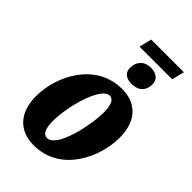

<svg xmlns="http://www.w3.org/2000/svg" viewBox="-253 -940 1042 1042"><g transform="rotate(45 268.5 -418.5)"><path d="M245 -775H496L514 -847H263ZM358 -601C398 -601 440 -620 440 -681C440 -719 410 -738 370 -738C320 -738 290 -706 290 -657C290 -619 317 -601 358 -601ZM218 10C425 10 519 -201 519 -348C519 -488 440 -546 342 -546C138 -546 38 -342 38 -189C38 -56 111 10 218 10ZM241 -69C214 -69 198 -96 198 -158C198 -271 254 -473 319 -473C345 -473 361 -447 361 -386C361 -287 315 -69 241 -69Z"/></g></svg>

Font: Noto Serif ExtraCondensed Black
Style: Italic
Weight: 900
Width: 2
Italic angle: -12°
Designer: Monotype Design Team
Foundry: Monotype Imaging Inc.
Version: Version 2.014